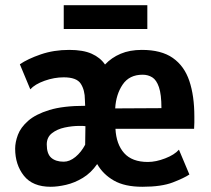

<svg xmlns="http://www.w3.org/2000/svg" viewBox="-20 -701 808 735"><path d="M724 -255Q724 -244.5 724 -232Q724 -219.5 723 -208H422Q425 -149 455.2 -115Q485.5 -81 546 -81Q577 -81 612.5 -94.8Q648 -108.5 665 -128L705 -33Q685 -19.5 641.8 -2.8Q598.5 14 525 14Q457.5 14 416 -9.8Q374.5 -33.5 352 -73Q328.5 -39 297 -20Q265.5 -1 233 6.5Q200.5 14 174 14Q105 14 71.5 -28.2Q38 -70.5 38 -132Q38 -156.5 48.5 -184.8Q59 -213 87.5 -238.2Q116 -263.5 168.8 -279.8Q221.5 -296 306 -296L305 -319Q305 -356 289.2 -380.5Q273.5 -405 224 -405Q187.5 -405 150.5 -391.8Q113.5 -378.5 96 -359L56 -455Q86 -475.5 136 -492.8Q186 -510 245 -510Q298.5 -510 331.2 -495.2Q364 -480.5 382 -454Q407 -480.5 441.8 -495.2Q476.5 -510 523 -510Q597.5 -510 641.5 -479.2Q685.5 -448.5 704.8 -391.2Q724 -334 724 -255ZM421 -286 598 -287Q598 -339.5 588.5 -367.2Q579 -395 562.8 -405Q546.5 -415 526 -415Q475 -415 449.5 -377.2Q424 -339.5 421 -286ZM306 -147 307 -218Q302 -219 296 -219Q290 -219 284 -219Q256.5 -219 227.5 -212.8Q198.5 -206.5 178.8 -191Q159 -175.5 159 -148Q159 -112 176.2 -97Q193.5 -82 224 -82Q246.5 -82 268.8 -100.2Q291 -118.5 306 -147ZM224 -590V-681H544V-590Z"/></svg>

Font: Alatsi
Style: Regular
Weight: 400
Designer: Spyros Zevelakis, Eben Sorkin
Foundry: www.sorkintype.com
Version: Version 1.008; ttfautohint (v1.8.4.7-5d5b)